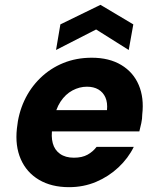

<svg xmlns="http://www.w3.org/2000/svg" viewBox="-20 -763 653 795"><path d="M266 12Q193 12 141.5 -18.5Q90 -49 66 -104Q42 -159 50 -231Q56 -293 80.5 -346Q105 -399 146.5 -439.5Q188 -480 242 -502Q296 -524 360 -524Q432 -524 482 -494Q532 -464 554.5 -411Q577 -358 569 -289Q569 -271 565 -253Q561 -235 557 -219H152L168 -307H423Q426 -338 416.5 -359.5Q407 -381 387.5 -392.5Q368 -404 340 -404Q309 -404 280 -388.5Q251 -373 230.5 -342Q210 -311 202 -263L197 -234Q191 -198 198.5 -170Q206 -142 228.5 -126Q251 -110 286 -110Q320 -110 342.5 -122.5Q365 -135 380 -155H534Q511 -108 470.5 -70Q430 -32 378 -10Q326 12 266 12ZM212 -556 230 -662 396 -743 532 -662 513 -556 378 -641Z"/></svg>

Font: DM Sans 12pt Black
Style: Italic
Weight: 900
Italic angle: -10°
Version: Version 4.004;gftools[0.9.30]